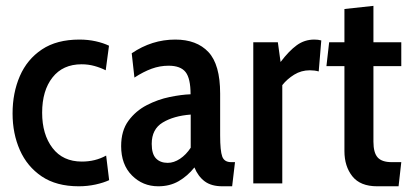

<svg xmlns="http://www.w3.org/2000/svg" viewBox="-20 -642 1444 672"><path d="M255.5 10Q177.5 10 126.2 -24.5Q75 -59 49.5 -116.8Q24 -174.5 24 -245Q24 -317 49.5 -375.8Q75 -434.5 126.8 -469Q178.5 -503.5 258 -503.5Q288.5 -503.5 315.2 -497.5Q342 -491.5 361.5 -482L350 -396Q331 -405.5 310 -411.2Q289 -417 265.5 -417Q200 -417 163.8 -371Q127.5 -325 127.5 -247.5Q127.5 -171.5 163.8 -124Q200 -76.5 266.5 -76.5Q313.5 -76.5 351.5 -97.5L362 -11.5Q343 -2.5 314.5 3.8Q286 10 255.5 10Z M534 10Q479.5 10 441.8 -28Q404 -66 404 -130.5Q404 -184.5 429.5 -219.2Q455 -254 493.8 -274Q532.5 -294 574 -302.5Q615.5 -311 647 -312Q647 -367.5 629.5 -389.8Q612 -412 570 -412Q539.5 -412 510.8 -401.5Q482 -391 450.5 -370.5L441 -455.5Q511.5 -503.5 593.5 -503.5Q668.5 -503.5 709.5 -459.8Q750.5 -416 750.5 -314.5V-168Q750.5 -114 757.8 -94.2Q765 -74.5 789 -74.5H802.5L792.5 10H758.5Q719.5 10 696.2 -7.5Q673 -25 660.5 -56Q636.5 -26 605.5 -8Q574.5 10 534 10ZM567 -72Q588.5 -72 610 -86.2Q631.5 -100.5 647.5 -125V-241Q588 -236.5 549.5 -213.2Q511 -190 511 -138.5Q511 -103 526 -87.5Q541 -72 567 -72Z M866.5 0V-494H952.5L962 -425Q991.5 -464 1018.8 -483.8Q1046 -503.5 1080 -503.5Q1093.5 -503.5 1104.5 -500.5L1095.5 -392Q1081 -396 1064.5 -396Q1034.5 -396 1009.8 -380.8Q985 -365.5 968 -344V0Z M1300 10Q1241 10 1213.2 -25Q1185.5 -60 1185.5 -113V-410.5H1122.5L1132 -494H1185.5V-610.5L1287 -621.5V-494H1384.5V-410.5H1287V-146Q1287 -107.5 1301.8 -91Q1316.5 -74.5 1351 -74.5H1384.5L1375 10Z"/></svg>

Font: Cabin Condensed Medium
Style: Regular
Weight: 500
Width: 3
Designer: Pablo Impallari
Foundry: Pablo Impallari. http://www.impallari.com Igino Marini. http://www.ikern.com
Version: Version 3.001; ttfautohint (v1.8.3)